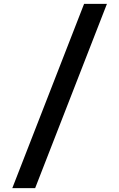

<svg xmlns="http://www.w3.org/2000/svg" viewBox="-20 -810 620 1000"><path d="M44 170H163L537 -790H418Z"/></svg>

Font: CommitMono-dimboump
Style: Bold
Weight: 700
Monospace: yes
Designer: Eigil Nikolajsen
Foundry: Eigil Nikolajsen
Version: Version 1.143